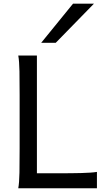

<svg xmlns="http://www.w3.org/2000/svg" viewBox="-20 -1011 567 1031"><path d="M287.6 -80.6Q323.7 -80.6 356 -80.8Q388.2 -81.1 415.5 -81.8Q442.9 -82.5 464.4 -84Q485.8 -85.4 500.5 -87.9V0H78.1Q83.5 -29.3 84.5 -84.7Q85.4 -140.1 85.4 -212.4V-500.5Q85.4 -572.8 84.5 -628.2Q83.5 -683.6 78.1 -712.9H178.2V-80.6ZM484.4 -991.2 279.3 -781.2H201.2L372.1 -991.2Z"/></svg>

Font: Andika Compact
Style: Regular
Weight: 400
Designer: Victor Gaultney, Annie Olsen, Julie Remington, Don Collingsworth, Eric Hays, Becca Hirsbrunner
Foundry: SIL International
Version: Version 5.000 ; LnSpcTght